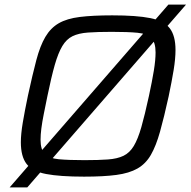

<svg xmlns="http://www.w3.org/2000/svg" viewBox="-20 -763 832 838"><path d="M22 55 715 -743H792L99 55ZM347 8Q242 8 181.5 -3.5Q121 -15 96 -47.5Q71 -80 71 -142Q71 -178 79.5 -228.5Q88 -279 102 -346Q122 -438 138.5 -500.5Q155 -563 178 -602Q201 -641 236.5 -661.5Q272 -682 328.5 -689Q385 -696 470 -696Q576 -696 636 -684Q696 -672 721 -639.5Q746 -607 746 -545Q746 -507 738 -458Q730 -409 716 -342Q696 -251 678.5 -188.5Q661 -126 638.5 -87Q616 -48 580 -27.5Q544 -7 488 0.5Q432 8 347 8ZM349 -64Q410 -64 451 -67Q492 -70 519 -83Q546 -96 564 -126Q582 -156 597 -208.5Q612 -261 630 -344Q644 -409 651.5 -455Q659 -501 659 -534Q659 -578 640.5 -597Q622 -616 580 -620Q538 -624 468 -624Q406 -624 364.5 -621Q323 -618 296.5 -605Q270 -592 252 -562Q234 -532 219 -479.5Q204 -427 187 -344Q178 -300 171 -265Q164 -230 160.5 -202.5Q157 -175 157 -153Q157 -110 175.5 -91Q194 -72 236.5 -68Q279 -64 349 -64Z"/></svg>

Font: Saira SemiExpanded
Style: Italic
Weight: 400
Width: 6
Italic angle: -12°
Designer: Hector Gatti with collaboration of the Omnibus-Type team
Foundry: Omnibus-Type
Version: Version 1.101